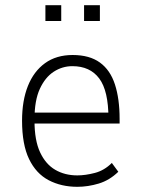

<svg xmlns="http://www.w3.org/2000/svg" viewBox="-20 -712 547 740"><path d="M278 8Q216 8 167.5 -17.5Q119 -43 92 -99Q65 -155 65 -247Q65 -324 87.5 -380.5Q110 -437 153.5 -468.5Q197 -500 260 -500Q325 -500 365 -471Q405 -442 423 -386.5Q441 -331 441 -254V-236H97V-278H418L398 -256Q398 -362 362.5 -409.5Q327 -457 259 -457Q220 -457 187 -435.5Q154 -414 133.5 -369.5Q113 -325 113 -253V-246Q113 -171 134.5 -125Q156 -79 193 -57.5Q230 -36 278 -36Q309 -36 345.5 -45.5Q382 -55 411 -84L436 -50Q402 -17 360.5 -4.5Q319 8 278 8ZM304 -631V-692H365V-631ZM155 -631V-692H216V-631Z"/></svg>

Font: Nunito Sans 7pt Condensed ExtraLight
Style: Regular
Weight: 250
Width: 3
Designer: Vernon Adams
Foundry: Vernon Adams
Version: Version 3.101;gftools[0.9.27]